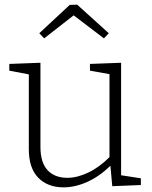

<svg xmlns="http://www.w3.org/2000/svg" viewBox="-20 -798 654 826"><path d="M501 -44 586 -31V-2L463 3L455 -85Q408 -39 355.5 -15.5Q303 8 254 8Q185 8 144.5 -33.5Q104 -75 104 -156V-478L20 -494V-523L154 -528V-166Q154 -99 184.5 -66Q215 -33 270 -33Q312 -33 359.5 -55.5Q407 -78 451 -122V-479L367 -494V-523L501 -528ZM312 -778 448 -655 427 -633 297 -732 170 -633 149 -655 280 -777Z"/></svg>

Font: Bitter Pro Light
Style: Regular
Weight: 300
Designer: Sol Matas, and Bitter project Authors
Foundry: Sol Matas
Version: Version 1.010